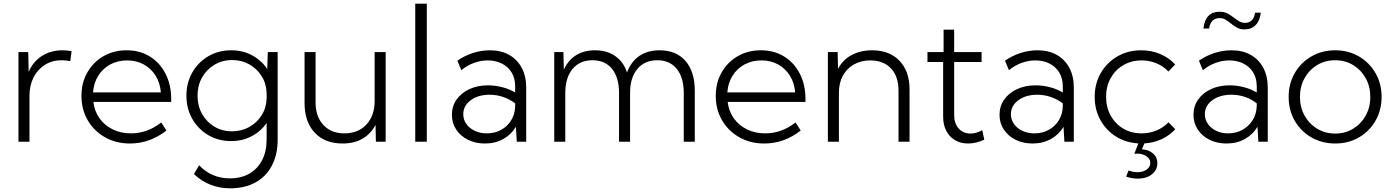

<svg xmlns="http://www.w3.org/2000/svg" viewBox="-20 -772 7588 1046"><path d="M140.6 0H80.6V-488.3H133.8L136.2 -380.4Q160.6 -437 208.7 -467.5Q256.8 -498 321.3 -498Q333 -498 345.5 -496.8Q357.9 -495.6 370.1 -493.2L362.8 -439Q338.9 -443.8 314.9 -443.8Q264.2 -443.8 224.6 -418.9Q185.1 -394 162.8 -350.3Q140.6 -306.6 140.6 -249.5Z M886.7 -61Q796.9 9.8 687.5 9.8Q611.8 9.8 552 -24.2Q492.2 -58.1 458 -116.7Q423.8 -175.3 423.8 -249.5Q423.8 -321.3 455.8 -377.4Q487.8 -433.6 543.5 -465.8Q599.1 -498 669.9 -498Q741.7 -498 796.4 -464.1Q851.1 -430.2 881.8 -370.4Q912.6 -310.5 912.6 -231.9V-216.8H488.8Q494.6 -165.5 522.5 -127Q550.3 -88.4 594.5 -66.9Q638.7 -45.4 693.4 -45.4Q783.2 -45.4 858.4 -105ZM486.8 -268.6H856.4Q852.1 -320.8 827.6 -359.9Q803.2 -398.9 763.4 -420.9Q723.6 -442.9 672.9 -442.9Q621.6 -442.9 580.8 -420.9Q540 -398.9 515.4 -359.6Q490.7 -320.3 486.8 -268.6Z M1239.3 -3.4Q1169.9 -3.4 1114.7 -35.9Q1059.6 -68.4 1027.6 -124.3Q995.6 -180.2 995.6 -250.5Q995.6 -321.3 1027.6 -377.2Q1059.6 -433.1 1114.7 -465.6Q1169.9 -498 1239.7 -498Q1303.2 -498 1354.2 -470.2Q1405.3 -442.4 1436 -395.5L1439 -488.3H1492.7V-12.2Q1492.7 70.3 1461.4 129.9Q1430.2 189.5 1372.1 221.7Q1314 253.9 1233.4 253.9Q1118.7 253.9 1036.6 176.3L1064.9 128.4Q1132.3 199.7 1232.4 199.7Q1294.4 199.7 1339.1 173.6Q1383.8 147.5 1408.2 100.1Q1432.6 52.7 1432.6 -12.7V-102.1Q1401.4 -56.6 1351.1 -30Q1300.8 -3.4 1239.3 -3.4ZM1244.1 -56.6Q1295.9 -56.6 1337.9 -80.1Q1379.9 -103.5 1405.5 -144.3Q1431.2 -185.1 1432.6 -236.8V-264.2Q1431.2 -316.4 1405.5 -357.2Q1379.9 -397.9 1338.1 -421.4Q1296.4 -444.8 1244.6 -444.8Q1190.9 -444.8 1148.2 -419.2Q1105.5 -393.6 1080.8 -349.9Q1056.2 -306.2 1056.2 -250.5Q1056.2 -195.3 1080.8 -151.4Q1105.5 -107.4 1147.9 -82Q1190.4 -56.6 1244.1 -56.6Z M2081.1 0H2027.8L2025.9 -91.8Q2000 -42.5 1954.8 -16.4Q1909.7 9.8 1846.7 9.8Q1750 9.8 1694.6 -49.1Q1639.2 -107.9 1639.2 -210.9V-488.3H1699.2V-214.8Q1699.2 -136.7 1741.7 -91.1Q1784.2 -45.4 1856.4 -45.4Q1931.2 -45.4 1976.1 -93.5Q2021 -141.6 2021 -221.7V-488.3H2081.1Z M2305.2 0H2242.2V-752H2305.2Z M2846.7 0H2795.4L2790.5 -81.5Q2766.1 -39.6 2722.2 -14.9Q2678.2 9.8 2622.1 9.8Q2570.3 9.8 2529.5 -10.5Q2488.8 -30.8 2465.3 -66.2Q2441.9 -101.6 2441.9 -146.5Q2441.9 -193.4 2467.3 -229.5Q2492.7 -265.6 2537.1 -286.4Q2581.5 -307.1 2638.2 -307.1Q2677.7 -307.1 2716.8 -296.9Q2755.9 -286.6 2786.6 -268.1V-301.3Q2786.6 -345.7 2767.1 -377.4Q2747.6 -409.2 2713.6 -426Q2679.7 -442.9 2636.7 -442.9Q2599.6 -442.9 2562.5 -429.4Q2525.4 -416 2493.2 -389.6L2471.7 -441.4Q2511.7 -469.2 2557.4 -483.6Q2603 -498 2648.4 -498Q2709.5 -498 2753.7 -473.1Q2797.9 -448.2 2822.3 -402.6Q2846.7 -356.9 2846.7 -293.9ZM2631.8 -45.4Q2674.3 -45.4 2708.7 -63.7Q2743.2 -82 2764.2 -115.5Q2785.2 -148.9 2786.6 -192.4V-209Q2756.3 -231.9 2720.9 -243.9Q2685.5 -255.9 2647.5 -255.9Q2585.4 -255.9 2544.7 -226.1Q2503.9 -196.3 2503.9 -149.4Q2503.9 -120.1 2520.8 -96.4Q2537.6 -72.8 2566.7 -59.1Q2595.7 -45.4 2631.8 -45.4Z M3765.1 0H3705.1V-265.1Q3705.1 -349.6 3667 -396.7Q3628.9 -443.8 3560.5 -443.8Q3491.7 -443.8 3452.1 -396.2Q3412.6 -348.6 3412.6 -265.1V0H3352.5V-265.1Q3352.5 -349.6 3314.5 -396.7Q3276.4 -443.8 3207.5 -443.8Q3138.7 -443.8 3099.1 -396.2Q3059.6 -348.6 3059.6 -265.1V0H2999.5V-488.3H3049.3L3051.8 -392.1Q3075.2 -444.3 3118.4 -471.2Q3161.6 -498 3221.7 -498Q3286.6 -498 3331.5 -466.8Q3376.5 -435.5 3396 -377.4Q3418 -436.5 3463.1 -467.3Q3508.3 -498 3573.2 -498Q3664.1 -498 3714.6 -439.9Q3765.1 -381.8 3765.1 -277.3Z M4342.3 -61Q4252.4 9.8 4143.1 9.8Q4067.4 9.8 4007.6 -24.2Q3947.8 -58.1 3913.6 -116.7Q3879.4 -175.3 3879.4 -249.5Q3879.4 -321.3 3911.4 -377.4Q3943.4 -433.6 3999 -465.8Q4054.7 -498 4125.5 -498Q4197.3 -498 4252 -464.1Q4306.6 -430.2 4337.4 -370.4Q4368.2 -310.5 4368.2 -231.9V-216.8H3944.3Q3950.2 -165.5 3978 -127Q4005.9 -88.4 4050 -66.9Q4094.2 -45.4 4148.9 -45.4Q4238.8 -45.4 4314 -105ZM3942.4 -268.6H4312Q4307.6 -320.8 4283.2 -359.9Q4258.8 -398.9 4219 -420.9Q4179.2 -442.9 4128.4 -442.9Q4077.1 -442.9 4036.4 -420.9Q3995.6 -398.9 3970.9 -359.6Q3946.3 -320.3 3942.4 -268.6Z M4935.1 0H4875V-279.3Q4875 -355.5 4834 -399.2Q4793 -442.9 4721.2 -442.9Q4670.9 -442.9 4632.3 -421.1Q4593.8 -399.4 4572 -359.9Q4550.3 -320.3 4550.3 -266.6V0H4490.2V-488.3H4543.5L4545.4 -396.5Q4570.8 -445.8 4619.1 -471.9Q4667.5 -498 4731 -498Q4825.7 -498 4880.4 -440.9Q4935.1 -383.8 4935.1 -285.2Z M5342.3 -11.2Q5297.9 9.8 5254.4 9.8Q5213.4 9.8 5182.9 -8.3Q5152.3 -26.4 5135.3 -59.1Q5118.2 -91.8 5118.2 -135.3V-434.1H5032.7V-488.3H5120.6V-610.4H5178.2V-488.3H5327.6V-434.1H5178.2V-146Q5178.2 -100.1 5202.6 -72.3Q5227.1 -44.4 5267.1 -44.4Q5298.8 -44.4 5331.1 -63Z M5830.1 0H5778.8L5773.9 -81.5Q5749.5 -39.6 5705.6 -14.9Q5661.6 9.8 5605.5 9.8Q5553.7 9.8 5512.9 -10.5Q5472.2 -30.8 5448.7 -66.2Q5425.3 -101.6 5425.3 -146.5Q5425.3 -193.4 5450.7 -229.5Q5476.1 -265.6 5520.5 -286.4Q5564.9 -307.1 5621.6 -307.1Q5661.1 -307.1 5700.2 -296.9Q5739.3 -286.6 5770 -268.1V-301.3Q5770 -345.7 5750.5 -377.4Q5731 -409.2 5697 -426Q5663.1 -442.9 5620.1 -442.9Q5583 -442.9 5545.9 -429.4Q5508.8 -416 5476.6 -389.6L5455.1 -441.4Q5495.1 -469.2 5540.8 -483.6Q5586.4 -498 5631.8 -498Q5692.9 -498 5737.1 -473.1Q5781.2 -448.2 5805.7 -402.6Q5830.1 -356.9 5830.1 -293.9ZM5615.2 -45.4Q5657.7 -45.4 5692.1 -63.7Q5726.6 -82 5747.6 -115.5Q5768.6 -148.9 5770 -192.4V-209Q5739.7 -231.9 5704.3 -243.9Q5668.9 -255.9 5630.9 -255.9Q5568.8 -255.9 5528.1 -226.1Q5487.3 -196.3 5487.3 -149.4Q5487.3 -120.1 5504.2 -96.4Q5521 -72.8 5550 -59.1Q5579.1 -45.4 5615.2 -45.4Z M6382.8 -67.9Q6350.6 -33.2 6307.6 -13.4Q6264.6 6.3 6214.4 9.3L6201.2 41.5Q6238.3 43.5 6261.7 64Q6285.2 84.5 6285.2 117.2Q6285.2 153.8 6255.6 177.5Q6226.1 201.2 6179.2 201.2Q6148.4 201.2 6115.2 190.4L6128.4 156.7Q6151.9 166 6176.3 166Q6207 166 6226.8 151.9Q6246.6 137.7 6246.6 115.7Q6246.6 93.3 6225.8 79.1Q6205.1 64.9 6173.3 64.9Q6169.9 64.9 6166.5 65.2Q6163.1 65.4 6159.7 65.9L6181.6 9.3Q6113.3 5.4 6059.6 -28.3Q6005.9 -62 5974.9 -118.2Q5943.8 -174.3 5943.8 -244.1Q5943.8 -316.9 5977.1 -374.3Q6010.3 -431.6 6067.6 -464.8Q6125 -498 6197.3 -498Q6252 -498 6299.8 -478Q6347.7 -458 6382.3 -420.9L6345.7 -382.3Q6318.4 -411.1 6280.5 -427Q6242.7 -442.9 6199.7 -442.9Q6143.6 -442.9 6099.9 -417.2Q6056.2 -391.6 6031 -346.7Q6005.9 -301.8 6005.9 -244.6Q6005.9 -187 6031 -141.8Q6056.2 -96.7 6099.9 -71Q6143.6 -45.4 6199.7 -45.4Q6242.7 -45.4 6280.8 -61.3Q6318.8 -77.1 6345.7 -106Z M6848.6 -703.1Q6844.2 -659.7 6820.8 -635.7Q6797.4 -611.8 6760.3 -611.8Q6736.8 -611.8 6719.5 -621.3Q6702.1 -630.9 6682.6 -646.5Q6669.9 -656.7 6656.2 -665Q6642.6 -673.3 6624 -673.3Q6576.2 -673.3 6566.9 -616.7H6536.1Q6546.9 -708 6623 -708Q6650.4 -708 6669.2 -697.8Q6688 -687.5 6703.1 -674.8Q6717.3 -664.1 6731.2 -655.8Q6745.1 -647.5 6763.2 -647.5Q6808.6 -647.5 6817.9 -703.1ZM6886.7 0H6835.4L6830.6 -81.5Q6806.2 -39.6 6762.2 -14.9Q6718.3 9.8 6662.1 9.8Q6610.4 9.8 6569.6 -10.5Q6528.8 -30.8 6505.4 -66.2Q6481.9 -101.6 6481.9 -146.5Q6481.9 -193.4 6507.3 -229.5Q6532.7 -265.6 6577.1 -286.4Q6621.6 -307.1 6678.2 -307.1Q6717.8 -307.1 6756.8 -296.9Q6795.9 -286.6 6826.7 -268.1V-301.3Q6826.7 -345.7 6807.1 -377.4Q6787.6 -409.2 6753.7 -426Q6719.7 -442.9 6676.8 -442.9Q6639.6 -442.9 6602.5 -429.4Q6565.4 -416 6533.2 -389.6L6511.7 -441.4Q6551.8 -469.2 6597.4 -483.6Q6643.1 -498 6688.5 -498Q6749.5 -498 6793.7 -473.1Q6837.9 -448.2 6862.3 -402.6Q6886.7 -356.9 6886.7 -293.9ZM6670.9 -45.4Q6714.4 -45.4 6749.5 -65.2Q6784.7 -85 6805.2 -118.9Q6825.7 -152.8 6826.7 -195.3V-209Q6797.9 -231.9 6762.9 -243.9Q6728 -255.9 6689 -255.9Q6625.5 -255.9 6584.7 -226.1Q6543.9 -196.3 6543.9 -149.4Q6543.9 -120.1 6560.8 -96.4Q6577.6 -72.8 6606.2 -59.1Q6634.8 -45.4 6670.9 -45.4Z M7254.4 9.8Q7182.1 9.8 7124.5 -23.4Q7066.9 -56.6 7033.7 -114Q7000.5 -171.4 7000.5 -244.1Q7000.5 -316.4 7033.7 -373.8Q7066.9 -431.2 7124.5 -464.6Q7182.1 -498 7254.4 -498Q7326.2 -498 7383.3 -464.6Q7440.4 -431.2 7473.6 -373.8Q7506.8 -316.4 7506.8 -244.1Q7506.8 -171.9 7473.6 -114.3Q7440.4 -56.6 7383.3 -23.4Q7326.2 9.8 7254.4 9.8ZM7253.9 -44.4Q7308.6 -44.4 7351.8 -70.8Q7395 -97.2 7420.2 -142.3Q7445.3 -187.5 7445.3 -244.1Q7445.3 -300.8 7420.2 -345.9Q7395 -391.1 7351.8 -417.5Q7308.6 -443.8 7253.9 -443.8Q7199.2 -443.8 7155.8 -417.5Q7112.3 -391.1 7087.2 -345.9Q7062 -300.8 7062 -244.1Q7062 -187.5 7087.2 -142.3Q7112.3 -97.2 7155.8 -70.8Q7199.2 -44.4 7253.9 -44.4Z"/></svg>

Font: Kumbh Sans Light
Style: Regular
Weight: 300
Version: Version 1.004